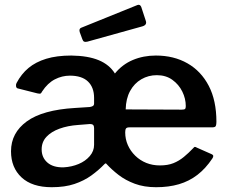

<svg xmlns="http://www.w3.org/2000/svg" viewBox="-20 -772 957 802"><path d="M520 -240Q510 -240 506.5 -235.5Q503 -231 503 -219Q503 -191 514 -166Q525 -141 545 -121.5Q565 -102 591 -91.5Q617 -81 648 -81Q681 -81 704.5 -90.5Q728 -100 748 -116.5Q768 -133 787 -153Q791 -158 793.5 -158.5Q796 -159 803 -155L864 -128Q876 -123 867 -110Q839 -68 804.5 -41.5Q770 -15 727.5 -2.5Q685 10 632 10Q582 10 543 -4.5Q504 -19 475 -41.5Q446 -64 425 -87Q422 -92 417 -87Q392 -61 361.5 -39Q331 -17 291 -3.5Q251 10 196 10Q114 10 70 -31Q26 -72 26 -140Q26 -217 92 -265Q158 -313 293 -321L355 -325Q362 -326 367.5 -329Q373 -332 373 -340V-363Q373 -407 347.5 -431.5Q322 -456 272 -456Q239 -456 209 -440.5Q179 -425 156 -390Q152 -382 149 -381Q146 -380 136 -382L53 -403Q48 -405 47 -412Q46 -419 49 -425Q69 -463 99 -488Q129 -513 173 -526.5Q217 -540 278 -540Q348 -539 392.5 -520.5Q437 -502 460 -465Q491 -503 535 -521.5Q579 -540 631 -540Q706 -540 763 -507.5Q820 -475 852 -413.5Q884 -352 884 -263Q884 -252 881.5 -246Q879 -240 866 -240H520ZM635 -458Q600 -458 570.5 -441Q541 -424 523.5 -392Q506 -360 505 -315L739 -314Q750 -314 753 -317Q756 -320 756 -329Q756 -360 741.5 -389.5Q727 -419 700 -438.5Q673 -458 635 -458ZM373 -237Q373 -246 369 -250Q365 -254 356 -254L306 -250Q263 -247 228.5 -234.5Q194 -222 174 -200.5Q154 -179 154 -148Q154 -114 178 -93Q202 -72 246 -73Q280 -75 308.5 -87Q337 -99 355 -120Q373 -141 373 -167V-237ZM570 -743 589 -685Q595 -668 575 -662L345 -598Q336 -596 331.5 -598Q327 -600 324 -608L313 -638Q309 -652 319 -656L554 -751Q565 -755 570 -743Z"/></svg>

Font: Libre Franklin SemiBold
Style: Regular
Weight: 600
Designer: Pablo Impallari, Rodrigo Fuenzalida, Nhung Nguyen
Foundry: Impallari Type
Version: Version 3.000